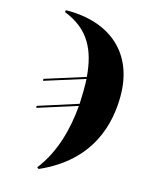

<svg xmlns="http://www.w3.org/2000/svg" viewBox="-117 -620 744 937"><g transform="rotate(15 255.0 -151.5)"><path d="M161 234 170 240C420 130 464 -69 464 -208C464 -420 325 -546 98 -543L96 -533C226 -482 270 -387 281 -255L79 -191V-181L282 -245C284 -207 283 -160 281 -119L81 -55V-45L280 -108C271 3 240 134 161 234Z"/></g></svg>

Font: Noto Serif Display SemiCondensed Black
Style: Italic
Weight: 900
Width: 4
Italic angle: -12°
Designer: Monotype Design Team
Foundry: Monotype Imaging Inc.
Version: Version 2.009